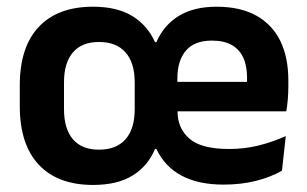

<svg xmlns="http://www.w3.org/2000/svg" viewBox="-20 -524 893 558"><path d="M250.5 13.5Q148 13.5 92.8 -45.2Q37.5 -104 37.5 -215.5V-276Q37.5 -387.5 92.8 -446Q148 -504.5 250.5 -504.5Q320.5 -504.5 364.8 -477.2Q409 -450 430.5 -401.5H434.5Q456 -451 499.8 -477.8Q543.5 -504.5 609 -504.5Q678.5 -504.5 725 -478.5Q771.5 -452.5 794.8 -404.8Q818 -357 818 -290.5V-273Q818 -255 816.5 -236.2Q815 -217.5 812 -200.5H696Q697 -229 697.5 -253.8Q698 -278.5 698 -297.5Q698 -332.5 687 -356.5Q676 -380.5 653.5 -393.2Q631 -406 596 -406Q545 -406 520.2 -376.8Q495.5 -347.5 495.5 -296V-249.5L496 -235.5V-200.5Q496 -151 530.5 -121Q565 -91 646 -91Q690.5 -91 731.8 -101.2Q773 -111.5 810.5 -128.5L799.5 -28Q767.5 -9.5 724.5 1.5Q681.5 12.5 629.5 12.5Q556.5 12.5 507.8 -13.5Q459 -39.5 434.5 -91H430.5Q409.5 -41 365.2 -13.8Q321 13.5 250.5 13.5ZM786 -200.5H439.5V-286H786ZM267.5 -89Q318 -89 344.8 -119.2Q371.5 -149.5 371.5 -207V-284.5Q371.5 -341.5 344.8 -371.8Q318 -402 267.5 -402Q218 -402 192 -371.8Q166 -341.5 166 -284.5V-207Q166 -149.5 192 -119.2Q218 -89 267.5 -89Z"/></svg>

Font: Anek Malayalam Medium SemiBold
Style: Regular
Weight: 600
Version: Version 1.003